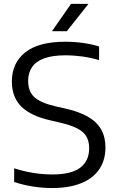

<svg xmlns="http://www.w3.org/2000/svg" viewBox="-20 -966 608 996"><path d="M250 9.5Q201.5 9.5 150.5 1.5Q99.5 -6.5 53.5 -22V-93Q87 -82 121.2 -74.8Q155.5 -67.5 188.5 -64.2Q221.5 -61 251.5 -61Q349.5 -61 396 -96Q442.5 -131 442.5 -197Q442.5 -253.5 407 -282.8Q371.5 -312 286.5 -331L244 -341Q140 -364 90.8 -413Q41.5 -462 41.5 -543Q41.5 -639 110.8 -694.2Q180 -749.5 318.5 -749.5Q365.5 -749.5 410.5 -743.2Q455.5 -737 494 -725V-654Q453 -666.5 408.5 -672.8Q364 -679 319.5 -679Q252.5 -679 209.8 -663.5Q167 -648 146.5 -618.2Q126 -588.5 126 -547Q126 -492 158 -462.2Q190 -432.5 269.5 -414L312 -404.5Q388 -388 435.2 -361Q482.5 -334 504.8 -294.5Q527 -255 527 -201.5Q527 -134.5 494.5 -87.2Q462 -40 400 -15.2Q338 9.5 250 9.5ZM249.5 -804 348.5 -946H439L326.5 -804Z"/></svg>

Font: Encode Sans SemiExpanded
Style: Regular
Weight: 400
Width: 6
Designer: Multiple Designers
Foundry: Impallari Type
Version: Version 3.002